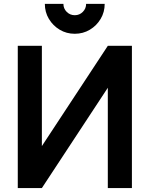

<svg xmlns="http://www.w3.org/2000/svg" viewBox="-20 -952 758 972"><path d="M192 0H70V-720H192V-212.5L525.8 -720H647.8V0H525.8V-507.7ZM358.5 -781Q316.6 -781 282.3 -801.5Q248 -822 227.5 -856.3Q207 -890.6 207 -932.5H301Q301 -908.7 317.8 -891.8Q334.7 -875 358.5 -875Q382.5 -875 399.2 -891.8Q416 -908.7 416 -932.5H510Q510 -890.6 489.5 -856.3Q469.1 -822 434.8 -801.5Q400.4 -781 358.5 -781Z"/></svg>

Font: Manrope Variable Light
Style: Regular
Weight: 200
Designer: Mikhail Sharanda
Foundry: Mikhail Sharanda
Version: Version 4.505